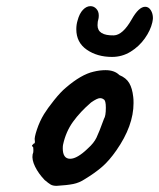

<svg xmlns="http://www.w3.org/2000/svg" viewBox="-20 -611 517 624"><path d="M125 -26Q105 -47 94 -69.5Q83 -92 86 -109Q89 -116 88.5 -123Q88 -130 88 -132Q84 -136 84 -137.5Q84 -139 86 -140.5Q88 -142 89 -144Q95 -144 93 -155Q91 -163 100 -190Q109 -217 123 -240Q134 -258 155.5 -285Q177 -312 194 -326Q244 -369 284 -378Q304 -383 323 -383Q352 -383 368 -367Q390 -358 400 -341Q410 -324 413 -296Q414 -290 414 -276Q414 -202 358 -122Q335 -89 312 -69Q289 -49 256 -29Q238 -17 218 -13Q198 -9 164 -7Q152 -7 145 -11Q138 -15 125 -26ZM318 -225Q324 -234 324 -261Q324 -285 317 -288Q312 -292 305 -292Q296 -292 276 -278Q241 -248 217.5 -215.5Q194 -183 185 -141Q184 -137 184 -129Q184 -95 208 -95Q231 -95 266 -129Q285 -146 293.5 -163.5Q302 -181 318 -225ZM228 -516Q228 -531 232 -544Q238 -567 249.5 -579Q261 -591 274 -591Q285 -591 293 -582.5Q301 -574 301 -561Q301 -554 300 -550Q297 -541 297 -529Q297 -495 350 -496Q379 -497 408 -548Q431 -589 452 -589Q463 -589 470 -578Q477 -567 477 -552Q477 -548 475 -538Q469 -512 450.5 -486Q432 -460 404.5 -443Q377 -426 344 -426Q296 -426 262 -449.5Q228 -473 228 -516Z"/></svg>

Font: Caveat
Style: Bold
Weight: 700
Designer: Pablo Impallari
Foundry: Pablo Impallari
Version: Version 1.500; ttfautohint (v1.6)